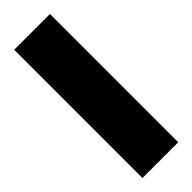

<svg xmlns="http://www.w3.org/2000/svg" viewBox="-245 -749 770 770"><g transform="rotate(-45 140.5 -364.0)"><path d="M242.2 -727.5V0H39.1V-727.5Z"/></g></svg>

Font: Inter Display Black
Style: Regular
Weight: 900
Designer: Rasmus Andersson
Foundry: rsms
Version: Version 4.000;git-a52131595